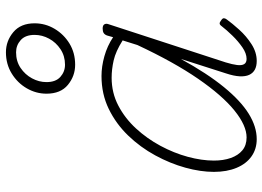

<svg xmlns="http://www.w3.org/2000/svg" viewBox="-142 -748 906 663"><g transform="rotate(-90 311.5 -416.0)"><path d="M163 17Q129 17 103.5 -1Q78 -19 64 -52.5Q50 -86 50 -131Q50 -177 64.5 -229.5Q79 -282 107 -333.5Q135 -385 175.5 -427Q216 -469 267.5 -494Q319 -519 381 -519Q414 -519 449.5 -509Q485 -499 515 -479L521 -500Q524 -508 529.5 -511.5Q535 -515 545 -515Q556 -515 559.5 -509Q563 -503 560 -495L428 -90Q421 -67 419 -51Q417 -35 422 -26.5Q427 -18 440 -18Q459 -18 480 -32.5Q501 -47 520.5 -67Q540 -87 553 -104Q558 -111 562.5 -111Q567 -111 573 -106Q581 -101 580.5 -96Q580 -91 576 -86Q563 -68 541 -43.5Q519 -19 491 -1Q463 17 433 17Q415 17 403 10.5Q391 4 385 -9Q379 -22 380 -42Q381 -62 390 -89Q402 -128 415 -167Q428 -206 440 -245Q390 -154 342.5 -96Q295 -38 250.5 -10.5Q206 17 163 17ZM89 -131Q89 -98 98 -72.5Q107 -47 124.5 -32.5Q142 -18 169 -18Q210 -18 262 -60Q314 -102 371.5 -185.5Q429 -269 488 -395L504 -446Q466 -470 435 -477Q404 -484 375 -484Q323 -484 279 -461Q235 -438 200 -400Q165 -362 140 -315.5Q115 -269 102 -221Q89 -173 89 -131ZM420 -610Q381 -610 350.5 -635Q320 -660 320 -709Q320 -745 338.5 -777Q357 -809 389.5 -829Q422 -849 463 -849Q502 -849 532.5 -823.5Q563 -798 563 -750Q563 -713 544 -681Q525 -649 493 -629.5Q461 -610 420 -610ZM420 -645Q450 -645 473.5 -660.5Q497 -676 510 -700Q523 -724 523 -750Q523 -782 505 -798Q487 -814 463 -814Q432 -814 409 -798.5Q386 -783 373 -759Q360 -735 360 -709Q360 -677 378 -661Q396 -645 420 -645Z"/></g></svg>

Font: Playwrite US Trad Thin
Style: Regular
Weight: 250
Designer: Veronika Burian, José Scaglione
Foundry: TypeTogether
Version: Version 1.003